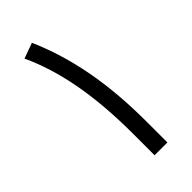

<svg xmlns="http://www.w3.org/2000/svg" viewBox="-204 -677 725 725"><g transform="rotate(-45 159.0 -314.0)"><path d="M129.9 -627.9Q177.7 -520 201.7 -392.6Q225.6 -265.1 225.6 -112.3V0H157.2V-113.8Q157.2 -267.6 134.8 -389.4Q112.3 -511.2 67.9 -605.5Z"/></g></svg>

Font: Vazir Light FD-WOL
Style: Light-FD-WOL
Weight: 300
Designer: Saber Rastikerdar
Foundry: Saber Rastikerdar
Version: Version 30.1.0